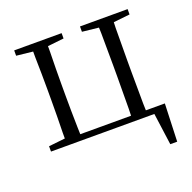

<svg xmlns="http://www.w3.org/2000/svg" viewBox="-120 -632 912 913"><g transform="rotate(-20 335.5 -175.5)"><path d="M590 161 568 0H45V-27L128 -36Q128 -49 128 -65Q129 -106 129.5 -149.5Q130 -193 130 -227V-285Q130 -319 129.5 -362.5Q129 -406 128 -447Q128 -463 128 -476L45 -485V-512H285V-485L203 -476Q203 -463 203 -447Q202 -406 201.5 -362.5Q201 -319 201 -285V-227Q201 -193 201.5 -149.5Q202 -106 203 -65Q203 -46 204 -30H461Q461 -46 462 -65Q462 -106 462.5 -149.5Q463 -193 463 -227V-285Q463 -319 462.5 -362.5Q462 -406 462 -447Q461 -463 461 -476L378 -485V-512H619V-485L536 -476Q535 -463 535 -447Q535 -406 534.5 -362.5Q534 -319 534 -285V-227Q534 -193 534.5 -149.5Q535 -106 535 -65Q535 -46 536 -30H632L625 161Z"/></g></svg>

Font: Early Summer Mincho Light
Style: Regular
Weight: 300
Designer: GuiWonder
Version: Version 1.002